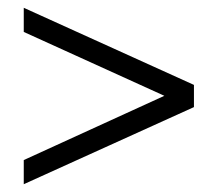

<svg xmlns="http://www.w3.org/2000/svg" viewBox="-20 -464 558 493"><path d="M41 -444 478 -246V-189L41 9V-53L402 -218L41 -382Z"/></svg>

Font: Pomorsky Unicode
Style: Medium
Weight: 500
Version: 1.1